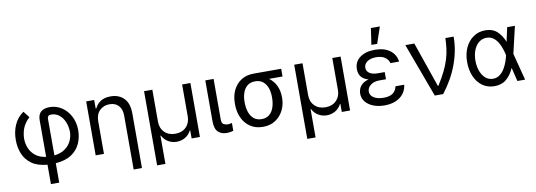

<svg xmlns="http://www.w3.org/2000/svg" viewBox="-68 -1240 5339 1912"><g transform="rotate(-10 2601.0 -284.5)"><path d="M319.6 204.5V8.5Q221.6 0.4 162.6 -41.5Q103.7 -83.5 77.4 -147.9Q51.1 -212.4 51.1 -288.4Q51.1 -372.5 82 -441.2Q112.9 -509.9 174.7 -552.6L224.4 -488.6Q181.8 -450.3 159.4 -401.8Q137.1 -353.3 134.9 -288.4Q134.9 -237.2 154.1 -190.7Q173.3 -144.2 214.1 -111.7Q255 -79.2 319.6 -70.7V-440.3Q319.6 -498.9 350.5 -525.7Q381.4 -552.6 438.9 -552.6Q505.7 -552.6 560.5 -516.5Q615.4 -480.5 647.9 -418.1Q680.4 -355.8 680.4 -277Q680.4 -206.3 653.1 -144.2Q625.7 -82 564.8 -40.8Q503.9 0.4 403.4 8.2V204.5ZM403.4 -70.7Q470.5 -78.8 513.3 -110.1Q556.1 -141.3 576.3 -185.5Q596.6 -229.8 596.6 -277Q595.2 -331 576 -376.6Q556.8 -422.2 522 -449.8Q487.2 -477.3 438.9 -477.3Q420.8 -477.3 412.1 -467.2Q403.4 -457 403.4 -443.2Z M892 -328.1V0H808.2V-545.5H889.2V-460.2H896.3Q915.5 -501.8 954.5 -527.2Q993.6 -552.6 1055.4 -552.6Q1138.5 -552.6 1189.3 -501.8Q1240.1 -451 1240.1 -346.6V204.5H1156.2V-340.9Q1156.2 -404.8 1123 -441.1Q1089.8 -477.3 1031.2 -477.3Q971.6 -477.3 931.8 -438.4Q892 -399.5 892 -328.1Z M1393.5 204.5V-545.5H1477.3V-223Q1477.3 -156.6 1518.5 -115.2Q1559.7 -73.9 1627.8 -73.9Q1696 -73.9 1737.2 -115.4Q1778.4 -157 1778.4 -223V-545.5H1862.2V0H1778.4V-81H1774.1Q1752.1 -38 1712.7 -15.4Q1673.3 7.1 1627.8 7.1Q1582.4 7.1 1543.1 -15.4Q1503.9 -38 1481.5 -81H1477.3V204.5Z M2012.8 -545.5H2096.6V-134.9Q2096.6 -96.6 2116.7 -85.9Q2136.7 -75.3 2159.1 -75.3Q2169.7 -75.3 2182.4 -77.8Q2195 -80.3 2200.3 -82.4V-2.8Q2189.6 0.4 2172.2 3.7Q2154.8 7.1 2129.3 7.1Q2079.2 7.1 2046 -24.5Q2012.8 -56.1 2012.8 -134.9Z M2262.8 -258.5V-269.9Q2262.8 -343 2291 -401.6Q2319.2 -460.2 2372 -494.3Q2424.7 -528.4 2498.6 -528.4H2777V-450.3H2640.6Q2685.7 -418.3 2710.8 -366.5Q2735.8 -314.6 2735.8 -248.6V-238.6Q2735.8 -174.7 2707.9 -117.9Q2680 -61.1 2627.3 -25.6Q2574.6 9.9 2500 9.9Q2425.4 9.9 2372.3 -25.6Q2319.2 -61.1 2291 -121.8Q2262.8 -182.5 2262.8 -258.5ZM2360.8 -269.9V-258.5Q2360.8 -207.4 2375.2 -164.1Q2389.6 -120.7 2420.3 -94.5Q2451 -68.2 2500 -68.2Q2548.3 -68.2 2578.7 -94.5Q2609 -120.7 2623.4 -164.1Q2637.8 -207.4 2637.8 -258.5V-269.9Q2637.8 -318.2 2623.4 -359.2Q2609 -400.2 2578.3 -425.2Q2547.6 -450.3 2498.6 -450.3Q2450.3 -450.3 2419.9 -425.2Q2389.6 -400.2 2375.2 -359.2Q2360.8 -318.2 2360.8 -269.9Z M2911.9 204.5V-545.5H2995.7V-223Q2995.7 -156.6 3036.9 -115.2Q3078.1 -73.9 3146.3 -73.9Q3214.5 -73.9 3255.7 -115.4Q3296.9 -157 3296.9 -223V-545.5H3380.7V0H3296.9V-81H3292.6Q3270.6 -38 3231.2 -15.4Q3191.8 7.1 3146.3 7.1Q3100.9 7.1 3061.6 -15.4Q3022.4 -38 3000 -81H2995.7V204.5Z M3786.9 -284.1V-244.3H3721.6Q3664.1 -244.3 3630.3 -217.5Q3596.6 -190.7 3596.6 -152Q3596.6 -113.6 3633.9 -90.2Q3671.2 -66.8 3733 -66.8Q3792.6 -66.8 3824.9 -89.5Q3857.2 -112.2 3867.9 -159.1H3956Q3947.1 -82 3886.4 -36Q3825.6 9.9 3728.7 9.9Q3665.5 9.9 3615.6 -9.8Q3565.7 -29.5 3537.1 -65Q3508.5 -100.5 3508.5 -147.7Q3508.5 -170.1 3517.2 -194.4Q3525.9 -218.8 3549.2 -239.7Q3572.4 -260.7 3615.8 -272.7Q3575.3 -284.1 3554.3 -303.8Q3533.4 -323.5 3525.9 -346.8Q3518.5 -370 3518.5 -392Q3518.5 -467.7 3576.3 -510.1Q3634.2 -552.6 3727.3 -552.6Q3820.7 -552.6 3878.2 -510.8Q3935.7 -469.1 3946 -394.9H3858Q3849.1 -431.8 3815.7 -454.5Q3782.3 -477.3 3727.3 -477.3Q3671.2 -477.3 3637.4 -453.7Q3603.7 -430 3603.7 -392Q3603.7 -358 3633 -337.4Q3662.3 -316.8 3721.6 -316.8H3786.9ZM3703.1 -606.5 3727.3 -772.7H3818.2L3761.4 -606.5Z M4237.2 0 4035.5 -545.5H4126.4L4284.1 -89.5H4289.8Q4335.6 -161.9 4364.5 -221.6Q4393.5 -281.2 4409.4 -334.2Q4425.4 -387.1 4432.2 -438.4Q4438.9 -489.7 4440.3 -545.5H4524.1Q4524.1 -409.1 4473.7 -270.1Q4423.3 -131 4322.4 0Z M4838.1 11.4Q4769.9 10.7 4719.1 -25.7Q4668.3 -62.1 4640.3 -126.1Q4612.2 -190 4612.2 -272.7Q4612.2 -354.8 4641.9 -417.8Q4671.5 -480.8 4723.7 -516.7Q4775.9 -552.6 4843.8 -552.6Q4918.3 -552.6 4963.2 -510.8Q5008.2 -469.1 5034.1 -403.4H5034.4L5065.3 -545.5H5143.5L5079.9 -272.7L5150.6 0H5072.4L5039.1 -137.8H5038.4Q5010.7 -71.7 4962 -29.8Q4913.4 12.1 4838.1 11.4ZM5006 -272.7 5005.7 -274.1Q5000.4 -300.1 4989.3 -334.5Q4978.3 -369 4959.9 -401.6Q4941.4 -434.3 4912.8 -455.8Q4884.2 -477.3 4843.8 -477.3Q4800.4 -477.3 4767 -451Q4733.7 -424.7 4714.8 -378.2Q4696 -331.7 4696 -271.3Q4696 -212.4 4713.8 -165.3Q4731.5 -118.3 4763.5 -91.1Q4795.5 -63.9 4838.1 -63.9Q4877.5 -63.9 4906.6 -85.8Q4935.7 -107.6 4955.6 -140.8Q4975.5 -174 4987.7 -209.3Q5000 -244.7 5005.7 -271.3Z"/></g></svg>

Font: Inter UI
Style: Regular
Weight: 400
Designer: Rasmus Andersson
Foundry: rsms
Version: 3.2;8d6f07862